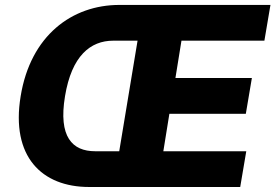

<svg xmlns="http://www.w3.org/2000/svg" viewBox="-20 -747 1100 767"><path d="M1036.2 -584.5 1060.4 -727.3H456.7C267.8 -727.3 101.9 -605.1 62.5 -362.6C22.7 -121.4 147 0 335.9 0H939.6L963.8 -142.8H632.5L656.6 -292.3H962L986.2 -435.4H680.8L704.9 -584.5ZM360.4 -142.8C268.8 -142.8 212.7 -199.9 239.7 -362.6C266.3 -524.1 341.3 -584.5 432.5 -584.5H529.5L456.3 -142.8Z"/></svg>

Font: TID UI Extra Bold
Style: Italic
Weight: 800
Italic angle: -9.39999°
Designer: The TID Project Authors
Foundry: Bakken & Bæck
Version: Version 1.001;hotconv 1.0.109;makeotfexe 2.5.65596